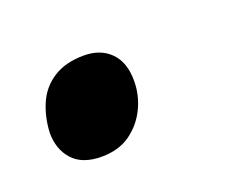

<svg xmlns="http://www.w3.org/2000/svg" viewBox="-43 -195 339 273"><g transform="rotate(-20 127.0 -58.0)"><path d="M74 14Q45 14 30.5 -2Q16 -18 16 -43Q17 -66 25.5 -86Q34 -106 52.5 -118Q71 -130 99 -130Q124 -130 139 -115Q154 -100 154 -72Q154 -50 144.5 -30.5Q135 -11 117.5 1.5Q100 14 74 14Z"/></g></svg>

Font: Noto Sans Display Medium
Style: Italic
Weight: 500
Italic angle: -12°
Designer: Monotype Design Team
Foundry: Monotype Imaging Inc.
Version: Version 2.003